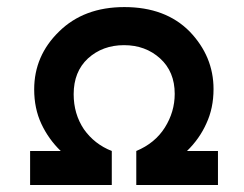

<svg xmlns="http://www.w3.org/2000/svg" viewBox="-20 -531 700 551"><path d="M516.6 -97.7Q552.7 -132.8 572.3 -176.8Q592.8 -220.7 592.8 -275.4Q592.8 -369.1 524.4 -440.4Q455.1 -510.7 336.9 -510.7Q220.7 -510.7 149.4 -440.4Q78.1 -371.1 78.1 -274.4Q78.1 -219.7 98.6 -175.8Q119.1 -131.8 154.3 -97.7Q125 -97.7 66.4 -97.7Q66.4 -73.2 66.4 0Q125 0 300.8 0Q300.8 -24.4 300.8 -97.7Q251 -117.2 220.7 -160.2Q191.4 -204.1 191.4 -260.7Q191.4 -325.2 232.4 -363.3Q274.4 -401.4 335.9 -401.4Q397.5 -401.4 439.5 -363.3Q481.4 -325.2 481.4 -261.7Q481.4 -210 453.1 -165Q424.8 -120.1 371.1 -97.7Q371.1 -65.4 371.1 0Q429.7 0 605.5 0Q605.5 -24.4 605.5 -97.7Q583 -97.7 516.6 -97.7Z"/></svg>

Font: BM-Biotif
Style: Bold
Weight: 400
Designer: Deni Anggara
Version: Version 1.000;PS 001.000;hotconv 1.0.88;makeotf.lib2.5.64776